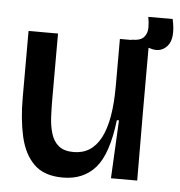

<svg xmlns="http://www.w3.org/2000/svg" viewBox="-48 -655 669 714"><g transform="rotate(5 287.0 -298.5)"><path d="M212 13Q142 13 104.5 -24Q67 -61 52.5 -125Q38 -189 38 -269V-519H148V-277Q148 -243 149.5 -209Q151 -175 159.5 -146.5Q168 -118 188 -101.5Q208 -85 244 -85Q379 -85 379 -343V-519H488V-258L489 0H391L402 -217H394Q379 -90 334 -38.5Q289 13 212 13ZM491 -495 420 -502 422 -520Q456 -520 468.5 -534.5Q481 -549 481 -570Q481 -591 477 -610H568Q584 -538 558 -509Q532 -480 491 -495Z"/></g></svg>

Font: Bricolage Grotesque 48pt Medium
Style: Regular
Weight: 500
Designer: Mathieu Triay
Foundry: Atelier Triay
Version: Version 1.000; ttfautohint (v1.8.4.7-5d5b);gftools[0.9.32]